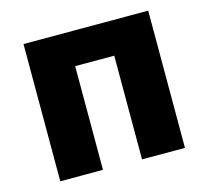

<svg xmlns="http://www.w3.org/2000/svg" viewBox="-87 -669 834 769"><g transform="rotate(-15 330.0 -284.5)"><path d="M589 -569V0H411V-430H249V0H72V-569Z"/></g></svg>

Font: Kinto Sans Black
Style: Regular
Weight: 900
Designer: Authors: Ryoko NISHIZUKA  (kana & ideographs); Paul D. Hunt (Latin, Greek & Cyrillic); Wenlong ZHANG  (bopomofo); Sandol
Foundry: Adobe Systems Incorporated, ookami Inc.
Version: Version 0.001